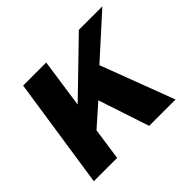

<svg xmlns="http://www.w3.org/2000/svg" viewBox="-124 -680 844 844"><g transform="rotate(-45 298.0 -258.5)"><path d="M26 0 103.5 -517H247L214 -288.5L450 -517H596L404 -343.5L534 0H370L291.5 -237.5L192.5 -150L171 0Z"/></g></svg>

Font: Public Sans Thin
Style: Bold Italic
Weight: 700
Italic angle: -8°
Version: Version 2.001